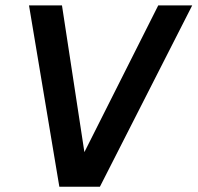

<svg xmlns="http://www.w3.org/2000/svg" viewBox="-20 -708 749 728"><path d="M205 0H358.8L708.8 -687.5H580L300 -131.2L215 -687.5H90Z"/></svg>

Font: Cambay
Style: Bold Italic
Weight: 700
Italic angle: -11°
Designer: Pooja Saxena
Foundry: Pooja Saxena
Version: Version 1.006;PS 001.006;hotconv 1.0.70;makeotf.lib2.5.58329